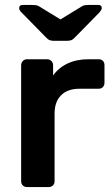

<svg xmlns="http://www.w3.org/2000/svg" viewBox="-20 -761 457 781"><path d="M199 -595Q190 -595 182.5 -597.5Q175 -600 165 -611L67 -711Q58 -720 58 -728Q58 -741 73 -741H110Q118 -741 126 -740Q134 -739 141 -734L226 -682L311 -734Q318 -739 326 -740Q334 -741 342 -741H379Q394 -741 394 -728Q394 -722 385 -711L287 -611Q277 -600 269.5 -597.5Q262 -595 253 -595ZM90 0Q80 0 73 -6.5Q66 -13 66 -24V-495Q66 -506 73 -513Q80 -520 90 -520H171Q182 -520 189 -513Q196 -506 196 -495V-454Q219 -486 255.5 -503Q292 -520 340 -520H381Q392 -520 398.5 -513.5Q405 -507 405 -496V-424Q405 -414 398.5 -407Q392 -400 381 -400H303Q255 -400 228.5 -373.5Q202 -347 202 -299V-24Q202 -13 195 -6.5Q188 0 177 0Z"/></svg>

Font: Fz Rubik Med
Style: Regular
Weight: 500
Designer: Hubert and Fischer
Foundry: Hubert and Fischer
Version: Vit hóa bi FontZin.com